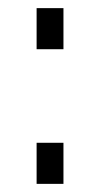

<svg xmlns="http://www.w3.org/2000/svg" viewBox="-20 -452 247 472"><path d="M70 -432H136V-331H70ZM70 -101H136V0H70Z"/></svg>

Font: Cairo Light
Style: Regular
Weight: 300
Designer: Mohamed Gaber, Accademia di Belle Arti di Urbino and others
Foundry: Kief Type Foundry, Accademia di Belle Arti di Urbino and others
Version: Version 3.011